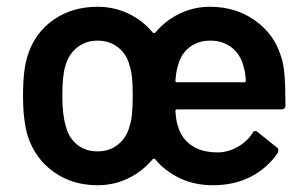

<svg xmlns="http://www.w3.org/2000/svg" viewBox="-20 -539 907 567"><path d="M725 -145Q731 -157 741 -149L797 -104Q802 -102 802 -95Q802 -90 800 -87Q769 -42 720.5 -17Q672 8 609 8Q555 8 511.5 -12.5Q468 -33 438 -69Q435 -72 431 -69Q401 -33 359 -12.5Q317 8 268 8Q194 8 139 -31Q84 -70 62 -137Q48 -183 48 -257Q48 -335 62 -376Q83 -442 138 -480.5Q193 -519 268 -519Q317 -519 359 -499Q401 -479 431 -443Q435 -440 439 -443Q468 -478 510 -498.5Q552 -519 600 -519Q676 -519 732.5 -479Q789 -439 809 -375Q817 -354 820 -320Q823 -286 823 -228Q823 -216 811 -216H503Q498 -216 498 -211Q500 -182 505 -168Q515 -131 545 -110Q575 -89 623 -89Q652 -89 680.5 -104.5Q709 -120 725 -145ZM372 -257Q372 -321 363 -344Q355 -378 329.5 -398.5Q304 -419 268 -419Q233 -419 207.5 -398.5Q182 -378 173 -344Q164 -316 164 -257Q164 -201 174 -168Q182 -133 207 -112.5Q232 -92 268 -92Q304 -92 329.5 -113Q355 -134 363 -168Q372 -192 372 -257ZM505 -343Q500 -328 498 -301Q498 -296 503 -296H701Q706 -296 706 -301Q704 -330 699 -343Q691 -377 665 -398Q639 -419 601 -419Q564 -419 538.5 -398.5Q513 -378 505 -343Z"/></svg>

Font: Amber EN SemiBold
Style: Regular
Weight: 600
Designer: Jeremy Tribby
Foundry: Tribby Type
Version: Version 1.408 November 24, 2021